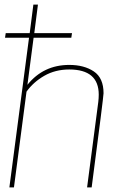

<svg xmlns="http://www.w3.org/2000/svg" viewBox="-20 -820 530 840"><path d="M381 0H361L410 -374Q412 -391 412 -406Q412 -516 283 -516Q222 -516 174 -488.5Q126 -461 96 -419L41 0H21L107 -655H2L5 -675H110L126 -800H146L130 -675H295L292 -655H127L100 -449Q170 -536 283 -536Q348 -536 390.5 -507.5Q433 -479 433 -412Q433 -397 381 0Z"/></svg>

Font: Tanohe Sans Thin
Style: Italic
Weight: 100
Designer: Village Type and Design LLC & Cristiano Sobral
Foundry: Cooper Hewitt Smithsonian Design Museum
Version: Version 1.00;September 29, 2021;FontCreator 13.0.0.2655 64-b